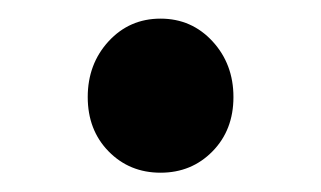

<svg xmlns="http://www.w3.org/2000/svg" viewBox="-20 -169 338 202"><path d="M203.6 -9.8Q181.6 12.7 148.9 12.7Q116.2 12.7 94.2 -9.8Q72.3 -32.2 72.3 -66.9Q72.3 -101.6 94.2 -125.5Q116.2 -149.4 148.9 -149.4Q181.6 -149.4 203.6 -125.5Q225.6 -101.6 225.6 -66.9Q225.6 -32.2 203.6 -9.8Z"/></svg>

Font: Gen Jyuu GothicX Medium
Style: Regular
Weight: 500
Designer: Ryoko NISHIZUKA (kana &amp; ideographs); Paul D. Hunt (Latin, Greek &amp; Cyrillic); Wenlong ZHANG (bopomofo); Sandoll C
Version: Version 1.058.20140828